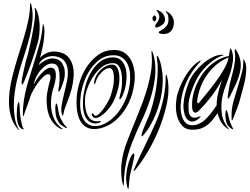

<svg xmlns="http://www.w3.org/2000/svg" viewBox="-20 -785 1518 1168"><path d="M210 -527Q193 -468 171.5 -406Q150 -344 127 -289Q126 -286 121.5 -278Q117 -270 114 -271Q112 -271 111.5 -280.5Q111 -290 112 -295Q114 -308 118 -327Q122 -346 126.5 -366Q131 -386 135.5 -405Q140 -424 145 -438Q147 -444 152 -464Q157 -484 163 -512Q169 -540 175.5 -572Q182 -604 186.5 -634Q191 -664 193 -689Q195 -714 192 -727Q189 -737 192 -737Q194 -737 195.5 -734.5Q197 -732 199 -730Q209 -712 214.5 -686Q220 -660 221 -632Q222 -604 219 -576Q216 -548 210 -527ZM170 -758Q183 -707 176.5 -651Q170 -595 154 -537Q138 -479 118 -419.5Q98 -360 84 -300Q75 -262 69.5 -221.5Q64 -181 64 -141.5Q64 -102 70.5 -65.5Q77 -29 93 0Q95 4 94.5 6Q94 8 88 0Q62 -30 49.5 -68Q37 -106 35 -148Q33 -190 39 -235Q45 -280 56 -323Q71 -383 89.5 -441Q108 -499 124.5 -554Q141 -609 152 -660.5Q163 -712 163 -760Q163 -765 164 -765Q168 -765 170 -758ZM352 0Q315 -17 293 -53Q271 -89 266 -136Q261 -182 266 -212.5Q271 -243 278 -273Q279 -277 282 -286.5Q285 -296 286.5 -306Q288 -316 286.5 -323.5Q285 -331 278 -333Q264 -336 246 -320.5Q228 -305 211.5 -282Q195 -259 181.5 -234.5Q168 -210 164 -196Q155 -167 145 -141Q135 -115 127 -89Q124 -78 122 -79Q120 -79 119.5 -83Q119 -87 119 -92Q119 -132 125 -172.5Q131 -213 141.5 -253Q152 -293 165 -333Q178 -373 190 -414Q206 -465 220.5 -518Q235 -571 240 -632Q240 -637 240 -637.5Q240 -638 241 -638Q244 -638 246 -630Q251 -617 250.5 -593.5Q250 -570 246.5 -542Q243 -514 236.5 -485Q230 -456 223 -433Q242 -453 268 -464Q294 -475 330 -470Q371 -464 393 -440.5Q415 -417 423 -384Q431 -351 427.5 -313.5Q424 -276 415 -241Q407 -214 400 -193.5Q393 -173 386 -156Q379 -139 374 -124Q369 -109 366 -92Q364 -81 362 -81Q360 -81 358.5 -85Q357 -89 356 -93Q350 -115 355.5 -147Q361 -179 370 -214.5Q379 -250 386.5 -286.5Q394 -323 392.5 -354Q391 -385 376 -408.5Q361 -432 325 -441Q310 -445 292.5 -443.5Q275 -442 259.5 -435.5Q244 -429 232 -417Q220 -405 216 -389Q235 -409 265 -422Q295 -435 323 -426Q349 -418 360 -397Q371 -376 373 -360Q377 -325 368.5 -296.5Q360 -268 349 -242Q347 -239 343 -232.5Q339 -226 337 -227Q335 -227 335 -235Q335 -243 336 -247Q339 -257 341 -278.5Q343 -300 342.5 -323Q342 -346 336.5 -366Q331 -386 319 -393Q305 -401 285 -397.5Q265 -394 242 -373Q222 -355 208 -331.5Q194 -308 184 -270Q190 -281 203 -301Q216 -321 232.5 -339Q249 -357 267.5 -367.5Q286 -378 303 -370Q314 -364 317.5 -349.5Q321 -335 319.5 -317Q318 -299 314 -282Q310 -265 307 -255Q296 -225 292 -189.5Q288 -154 292.5 -120Q297 -86 312 -56Q327 -26 356 -5Q365 0 359.5 0Q354 0 352 0ZM378 -8Q364 -16 351.5 -25Q339 -34 327 -60Q322 -70 319.5 -87Q317 -104 316.5 -119.5Q316 -135 318 -145.5Q320 -156 323 -155Q325 -155 327 -150.5Q329 -146 330 -140Q331 -134 332 -128.5Q333 -123 333 -121Q337 -99 340 -88.5Q343 -78 348 -66Q356 -50 364 -37Q372 -24 384 -13Q389 -9 386.5 -7Q384 -5 378 -8ZM125 0Q126 0 123.5 1Q121 2 114 0Q106 -4 97.5 -15Q89 -26 84 -58Q82 -71 82 -89.5Q82 -108 83.5 -124.5Q85 -141 88 -153Q91 -165 95 -164Q96 -164 97 -158Q98 -152 99 -144.5Q100 -137 100 -129.5Q100 -122 100 -119Q101 -97 102.5 -86.5Q104 -76 107 -58Q110 -39 114 -23.5Q118 -8 125 0Z M770 -277Q773 -304 771 -334Q769 -364 758.5 -389.5Q748 -415 726.5 -432Q705 -449 670 -449Q623 -449 588 -423.5Q553 -398 528 -360.5Q503 -323 489 -280.5Q475 -238 471 -203Q465 -155 469.5 -120Q474 -85 486 -62.5Q498 -40 516.5 -29Q535 -18 557 -18Q588 -17 622.5 -35.5Q657 -54 687 -87.5Q717 -121 739.5 -169.5Q762 -218 770 -277ZM448 -208Q452 -248 468 -296Q484 -344 512.5 -385Q541 -426 581 -453.5Q621 -481 674 -481Q714 -481 740 -462Q766 -443 780 -413.5Q794 -384 798 -349.5Q802 -315 798 -284Q789 -212 763 -159Q737 -106 702 -70.5Q667 -35 628 -17.5Q589 0 553 0Q526 0 504.5 -12Q483 -24 468.5 -49.5Q454 -75 448.5 -114.5Q443 -154 448 -208ZM560 -67Q555 -67 550 -70.5Q545 -74 542 -79Q539 -84 538 -89Q537 -94 542 -96Q545 -97 550 -89Q555 -81 561 -81Q571 -81 584.5 -94Q598 -107 610.5 -124.5Q623 -142 632.5 -159Q642 -176 646 -184Q650 -192 654 -204.5Q658 -217 661.5 -230Q665 -243 667.5 -255.5Q670 -268 671 -277Q676 -322 669 -346.5Q662 -371 646 -371Q634 -371 621 -363.5Q608 -356 596.5 -344Q585 -332 576 -317.5Q567 -303 563 -288Q558 -271 556 -271Q553 -271 553 -288Q556 -307 566 -325.5Q576 -344 591 -358.5Q606 -373 624 -382.5Q642 -392 661 -392Q680 -392 689.5 -378.5Q699 -365 703 -345.5Q707 -326 706.5 -305.5Q706 -285 704 -273Q700 -246 691.5 -220.5Q683 -195 671 -169Q665 -157 653 -139.5Q641 -122 625.5 -106Q610 -90 592.5 -78.5Q575 -67 560 -67ZM592 -48Q593 -42 582.5 -38Q572 -34 561 -34Q530 -35 513.5 -54Q497 -73 490.5 -99Q484 -125 484.5 -153Q485 -181 487 -200Q491 -233 503 -274Q515 -315 537 -351Q559 -387 591 -411.5Q623 -436 667 -436Q696 -436 713.5 -421Q731 -406 739.5 -384Q748 -362 749.5 -336.5Q751 -311 748 -290Q746 -267 741 -248Q736 -229 727 -206Q724 -199 719 -190Q714 -181 708 -182Q705 -183 706.5 -190Q708 -197 710.5 -207.5Q713 -218 716 -229.5Q719 -241 720 -251Q722 -268 722.5 -293.5Q723 -319 718.5 -343Q714 -367 702 -384Q690 -401 666 -401Q631 -401 601.5 -378.5Q572 -356 550 -323.5Q528 -291 514.5 -255.5Q501 -220 498 -193Q496 -177 497 -153Q498 -129 504.5 -105.5Q511 -82 526 -65Q541 -48 567 -47Q575 -46 582.5 -48.5Q590 -51 592 -48Z M973 -578Q968 -578 957 -580Q946 -582 946 -589Q946 -593 955 -597.5Q964 -602 975.5 -610Q987 -618 996 -631.5Q1005 -645 1005 -666Q1005 -694 995 -706Q993 -709 990 -712Q987 -715 988 -717Q990 -717 992.5 -716Q995 -715 997 -714Q1017 -703 1027.5 -685Q1038 -667 1038 -651Q1038 -619 1022.5 -598.5Q1007 -578 973 -578ZM936 -618Q931 -617 927.5 -618Q924 -619 924 -625Q924 -633 930 -640.5Q936 -648 941.5 -657Q947 -666 949 -677.5Q951 -689 943 -706Q941 -710 936 -716Q931 -722 933 -724Q935 -725 941.5 -722.5Q948 -720 950 -718Q967 -710 975.5 -695Q984 -680 984 -666Q984 -647 968.5 -635Q953 -623 936 -618ZM907 -673Q907 -677 910.5 -684Q914 -691 920 -691Q925 -691 928 -684Q931 -677 931 -673Q931 -669 928 -662Q925 -655 920 -655Q914 -655 910.5 -662Q907 -669 907 -673ZM968 -340Q966 -354 961.5 -380Q957 -406 948 -427Q946 -432 942 -439Q938 -446 936 -445Q934 -444 934 -438Q934 -432 936 -417Q940 -393 939.5 -358.5Q939 -324 934.5 -283Q930 -242 920 -196Q910 -150 895 -104Q891 -92 884 -75.5Q877 -59 869 -40.5Q861 -22 853.5 -3.5Q846 15 842 31Q838 56 853 36Q880 6 903 -38Q926 -82 942.5 -132Q959 -182 966 -236Q973 -290 968 -340ZM996 -320Q994 -327 993 -328.5Q992 -330 990 -330Q988 -330 988 -322Q988 -253 975 -190Q962 -127 939 -67Q935 -56 923 -29Q911 -2 894.5 32.5Q878 67 860 104.5Q842 142 827 174Q812 206 802.5 228Q793 250 793 252Q793 256 795 255.5Q797 255 799 253Q801 251 803 248Q805 245 806 244Q841 202 879 138Q917 74 946.5 1.5Q976 -71 993 -145.5Q1010 -220 1003 -282Q1001 -302 996 -320ZM785 -5Q771 31 757 65.5Q743 100 733 136.5Q723 173 719 213Q715 253 720 299Q720 304 721.5 311Q723 318 724.5 325Q726 332 728 337.5Q730 343 731 344Q733 344 733 335Q734 288 740 246Q746 204 756.5 165Q767 126 781.5 88.5Q796 51 813 12Q833 -30 855 -79.5Q877 -129 894 -182.5Q911 -236 920 -292Q929 -348 923 -405Q921 -416 918.5 -430.5Q916 -445 911 -460Q906 -476 903 -476Q901 -476 902 -460Q908 -400 897 -339Q886 -278 867 -219Q848 -160 825.5 -105.5Q803 -51 785 -5ZM797 153Q797 150 794 149Q787 148 779 163Q771 178 763.5 201Q756 224 751.5 252Q747 280 747 305Q747 313 749.5 327.5Q752 342 754 350Q754 352 755.5 357.5Q757 363 759 363Q762 364 762.5 360Q763 356 763 354Q765 331 767 309.5Q769 288 774 267Q776 259 780 242.5Q784 226 788 208.5Q792 191 795 175.5Q798 160 797 153Z M1441 -352Q1433 -312 1414 -272Q1395 -232 1378 -197Q1377 -195 1373.5 -190Q1370 -185 1368 -185Q1365 -186 1365 -191.5Q1365 -197 1365 -199Q1366 -208 1368.5 -220.5Q1371 -233 1373 -246.5Q1375 -260 1377.5 -272.5Q1380 -285 1383 -295Q1392 -329 1398 -353.5Q1404 -378 1407 -398Q1410 -418 1410.5 -436Q1411 -454 1408 -475Q1407 -483 1409 -485Q1411 -486 1414 -483Q1417 -480 1419 -477Q1436 -450 1442 -417.5Q1448 -385 1441 -352ZM1465 -419Q1478 -400 1478 -369Q1478 -338 1472 -305.5Q1466 -273 1457 -243Q1448 -213 1444 -195Q1436 -160 1422 -125Q1408 -90 1398 -63Q1397 -60 1395 -56.5Q1393 -53 1391 -53Q1389 -53 1389 -57Q1389 -61 1389 -64Q1386 -119 1401 -171.5Q1416 -224 1433 -278Q1443 -311 1452 -345.5Q1461 -380 1460 -421Q1460 -425 1461 -425ZM1371 -436Q1310 -411 1267.5 -364.5Q1225 -318 1202 -260Q1192 -234 1187 -213.5Q1182 -193 1179 -169Q1178 -164 1182 -159Q1186 -154 1190 -159Q1208 -181 1236 -215Q1264 -249 1292 -287Q1320 -325 1342.5 -364Q1365 -403 1371 -436ZM1304 -97Q1289 -76 1275 -58Q1261 -40 1244 -26.5Q1227 -13 1206 -5Q1185 3 1158 4Q1113 6 1089.5 -19Q1066 -44 1057 -80Q1048 -116 1050.5 -154.5Q1053 -193 1061 -218Q1072 -253 1087.5 -284.5Q1103 -316 1120.5 -341.5Q1138 -367 1156.5 -385.5Q1175 -404 1193 -414Q1194 -414 1197.5 -416Q1201 -418 1201 -415Q1202 -415 1200 -412Q1198 -409 1196 -407Q1144 -353 1113.5 -285Q1083 -217 1079 -145Q1078 -127 1080.5 -106Q1083 -85 1090.5 -66.5Q1098 -48 1112 -35.5Q1126 -23 1150 -23Q1169 -23 1185 -29.5Q1201 -36 1215 -46.5Q1229 -57 1240.5 -69.5Q1252 -82 1261 -93Q1281 -118 1298 -145Q1298 -165 1300.5 -184Q1303 -203 1308 -222Q1311 -236 1313.5 -244.5Q1316 -253 1318.5 -260.5Q1321 -268 1323.5 -276.5Q1326 -285 1331 -299Q1315 -271 1299.5 -246.5Q1284 -222 1266.5 -199.5Q1249 -177 1230.5 -155.5Q1212 -134 1190 -112Q1173 -95 1162 -101Q1151 -107 1149 -129Q1147 -163 1152.5 -195Q1158 -227 1172 -262Q1185 -294 1204.5 -324Q1224 -354 1249.5 -378.5Q1275 -403 1306 -420.5Q1337 -438 1372 -444Q1374 -455 1375.5 -463Q1377 -471 1378 -479Q1380 -490 1380 -490Q1382 -491 1384.5 -488Q1387 -485 1389 -480Q1401 -447 1397 -414Q1393 -381 1382.5 -347Q1372 -313 1358 -277.5Q1344 -242 1335 -206Q1323 -155 1328.5 -100.5Q1334 -46 1371 -2Q1374 2 1374 2Q1373 3 1368 0Q1339 -18 1324.5 -43.5Q1310 -69 1304 -97ZM1339 -451Q1341 -449 1338.5 -448Q1336 -447 1328 -445Q1315 -441 1296.5 -430Q1278 -419 1257.5 -402Q1237 -385 1217 -362.5Q1197 -340 1182 -314Q1167 -287 1156.5 -261Q1146 -235 1139.5 -213.5Q1133 -192 1130 -176.5Q1127 -161 1127 -155Q1127 -140 1127 -123.5Q1127 -107 1131 -94Q1135 -81 1145 -74Q1155 -67 1175 -70Q1176 -70 1180 -71.5Q1184 -73 1188 -74.5Q1192 -76 1195.5 -77Q1199 -78 1200 -78Q1201 -76 1198.5 -73Q1196 -70 1192 -66.5Q1188 -63 1184.5 -60Q1181 -57 1180 -56Q1155 -41 1138 -47Q1121 -53 1111.5 -69.5Q1102 -86 1098.5 -108.5Q1095 -131 1096 -149Q1098 -184 1107 -218.5Q1116 -253 1130 -288Q1141 -315 1163 -343.5Q1185 -372 1212.5 -396Q1240 -420 1270 -435.5Q1300 -451 1328 -452Q1338 -452 1339 -451ZM1398 -2Q1400 1 1399 2Q1396 2 1391 0Q1388 -2 1375 -12Q1362 -22 1356 -44Q1354 -52 1352.5 -64.5Q1351 -77 1351 -88Q1351 -99 1352.5 -107Q1354 -115 1357 -115Q1360 -115 1363.5 -103Q1367 -91 1368 -88Q1371 -74 1373.5 -63.5Q1376 -53 1379 -44Q1383 -33 1389.5 -19Q1396 -5 1398 -2Z"/></svg>

Font: Akronim
Style: Regular
Weight: 400
Designer: Grzegorz Klimczewski
Foundry: Fonty.PL
Version: Version 1.001